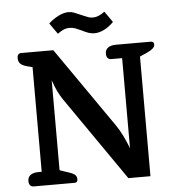

<svg xmlns="http://www.w3.org/2000/svg" viewBox="-59 -940 928 996"><g transform="rotate(-5 405.5 -442.5)"><path d="M395 -784Q376 -793 362.5 -798Q349 -803 334 -803Q316 -803 302 -797Q288 -791 270 -778L230 -835Q254 -857 282 -871Q310 -885 334 -885Q349 -885 362.5 -880Q376 -875 398 -865Q421 -855 433 -850.5Q445 -846 459 -846Q487 -846 520 -871L560 -814Q536 -790 510 -777Q484 -764 460 -764Q444 -764 429 -769Q414 -774 395 -784ZM51 -30Q51 -51 66 -61.5Q81 -72 107 -72H124V-617L104 -622Q74 -629 62.5 -640Q51 -651 51 -670Q51 -683 56.5 -689Q62 -695 70 -695H239L530 -276Q562 -229 591 -154V-623H534Q522 -623 515.5 -631Q509 -639 509 -653Q509 -674 524 -684.5Q539 -695 564 -695H747Q763 -695 763 -678Q763 -658 720 -639L684 -623V0H569L267 -436Q252 -458 241 -480.5Q230 -503 217 -540V-72L267 -55Q288 -48 296.5 -39.5Q305 -31 305 -17Q305 0 289 0H76Q64 0 57.5 -8Q51 -16 51 -30Z"/></g></svg>

Font: MaitreeSemiBold
Style: Regular
Weight: 600
Designer: CadsonDemak Team
Foundry: CadsonDemak
Version: Version 1.000